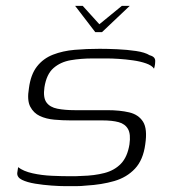

<svg xmlns="http://www.w3.org/2000/svg" viewBox="-20 -631 589 657"><path d="M237 -611H263L320 -548L397 -611H424L329 -521H306ZM42 -59Q60 -45 91.5 -38Q123 -31 157.5 -29.5Q192 -28 217 -28Q227 -28 238 -28Q249 -28 260 -29Q303 -30 337.5 -39Q372 -48 394 -71Q416 -94 423 -137Q428 -172 418 -189.5Q408 -207 386 -213Q364 -219 330 -219Q314 -219 297 -219Q280 -219 261.5 -219Q243 -219 222 -219Q194 -219 166 -221.5Q138 -224 116.5 -234Q95 -244 83.5 -266Q72 -288 79 -329Q85 -376 106.5 -403.5Q128 -431 161.5 -444Q195 -457 235.5 -460.5Q276 -464 321 -464Q348 -464 381.5 -462.5Q415 -461 445.5 -456.5Q476 -452 492 -442Q503 -439 507.5 -433.5Q512 -428 511 -419Q511 -416 510.5 -411.5Q510 -407 509 -403Q508 -399 507 -396Q500 -407 480 -414Q460 -421 435 -424.5Q410 -428 386.5 -429.5Q363 -431 347 -431H297Q257 -431 222 -425Q187 -419 163 -398Q139 -377 132 -332Q127 -297 139 -280.5Q151 -264 176.5 -259Q202 -254 236 -254Q269 -254 297 -254Q325 -254 347 -254Q390 -254 422 -246.5Q454 -239 469.5 -214.5Q485 -190 477 -137Q470 -84 442 -54Q414 -24 371 -11.5Q328 1 275 4Q257 6 240 6Q223 6 204 6Q185 6 156.5 4Q128 2 100.5 -2.5Q73 -7 55.5 -15.5Q38 -24 39 -39Z"/></svg>

Font: Genos Thin Light
Style: Italic
Weight: 300
Italic angle: -8°
Version: Version 1.010